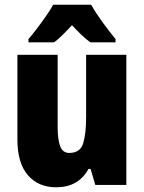

<svg xmlns="http://www.w3.org/2000/svg" viewBox="-20 -786 611 816"><path d="M517 -553V0H385L365 -68H356Q313 10 219 10Q143 10 98.5 -41.5Q54 -93 54 -193V-553H225V-248Q225 -192 236 -164Q247 -136 274 -136Q321 -136 333.5 -177Q346 -218 346 -289V-553ZM367 -766Q386 -733 414 -694Q442 -655 471 -620V-606H364Q346 -619 327 -637Q308 -655 286 -679Q263 -654 244.5 -636Q226 -618 210 -606H101V-620Q116 -637 136.5 -664Q157 -691 176.5 -719Q196 -747 206 -766Z"/></svg>

Font: Noto Sans Ethiopic Condensed Black
Style: Regular
Weight: 900
Width: 3
Designer: Monotype Design Team
Foundry: Monotype Imaging Inc.
Version: Version 2.102; ttfautohint (v1.8.4.7-5d5b)